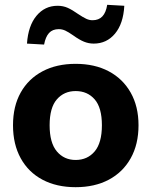

<svg xmlns="http://www.w3.org/2000/svg" viewBox="-20 -766 629 797"><path d="M294 11Q215 11 156.5 -20Q98 -51 66 -109Q34 -167 34 -246Q34 -325 66 -382Q98 -439 156.5 -470Q215 -501 294 -501Q373 -501 431.5 -470Q490 -439 522.5 -381.5Q555 -324 555 -246Q555 -167 522.5 -109Q490 -51 431.5 -20Q373 11 294 11ZM294 -102Q343 -102 373 -137.5Q403 -173 403 -246Q403 -319 373 -353.5Q343 -388 294 -388Q246 -388 216 -353.5Q186 -319 186 -246Q186 -173 216 -137.5Q246 -102 294 -102ZM163 -581 92 -585Q97 -659 131.5 -700.5Q166 -742 219 -742Q242 -742 261 -733.5Q280 -725 304 -708Q325 -694 338 -688Q351 -682 364 -682Q390 -682 405 -698Q420 -714 425 -746L496 -742Q492 -668 457.5 -626.5Q423 -585 369 -585Q348 -585 328.5 -593Q309 -601 284 -619Q264 -633 251 -639Q238 -645 224 -645Q198 -645 183.5 -629Q169 -613 163 -581Z"/></svg>

Font: Nunito Sans 12pt ExtraBold
Style: Regular
Weight: 800
Designer: Vernon Adams
Foundry: Vernon Adams
Version: Version 3.101;gftools[0.9.27]